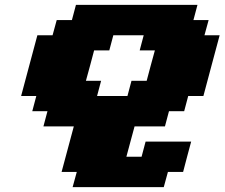

<svg xmlns="http://www.w3.org/2000/svg" viewBox="-20 -645 924 790"><path d="M278.8 125H653.8L670.9 62.5H733.4Q738.8 42 749.8 0Q760.7 -42 766.6 -62.5H579.1L562.5 0H500Q505.9 -21 516.8 -62.5Q527.8 -104 533.7 -125H658.7L675.3 -187.5H737.8L754.4 -250H816.9Q828.1 -292 850.3 -375.2Q872.6 -458.5 883.8 -500H821.3L838.4 -562.5H775.9L792.5 -625H292.5L275.9 -562.5H213.4L196.3 -500H133.8Q122.6 -458 100.3 -375Q78.1 -292 66.9 -250H129.4L112.8 -187.5H175.3L158.7 -125H283.7L233.4 62.5H295.9ZM504.4 -250H379.4L396 -312.5H333.5Q339.4 -333 350.6 -375Q361.8 -417 367.2 -437.5H429.7L446.3 -500H571.3L554.7 -437.5H617.2Q611.3 -417 600.1 -375Q588.9 -333 583.5 -312.5H521Z"/></svg>

Font: Faithful 32x
Style: BoldOblique
Weight: 400
Foundry: Faithful Resource Pack
Version: Version 1.0; January 27, 2023